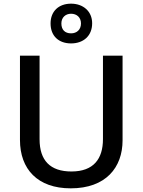

<svg xmlns="http://www.w3.org/2000/svg" viewBox="-20 -1018 778 1048"><path d="M368 -781C434 -781 483 -821 483 -891C483 -957 433 -998 368 -998C301 -998 256 -957 256 -890C256 -821 301 -781 368 -781ZM368 -836C334 -836 315 -856 315 -890C315 -923 338 -943 368 -943C399 -943 422 -923 422 -890C422 -856 399 -836 368 -836ZM649 -252V-714H542V-259C542 -151 491 -82 370 -82C254 -82 196 -142 196 -258V-714H89V-254C89 -95 185 10 366 10C558 10 649 -104 649 -252Z"/></svg>

Font: Noto Sans Medefaidrin Medium
Style: Regular
Weight: 500
Designer: Dalton Maag Ltd
Foundry: Dalton Maag Ltd
Version: Version 1.002